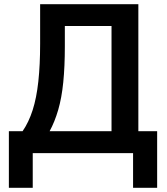

<svg xmlns="http://www.w3.org/2000/svg" viewBox="-20 -725 793 909"><path d="M22 164V-104H87Q116 -146 134.5 -203.5Q153 -261 161.5 -339.5Q170 -418 170 -518V-705H635V-104H724V164H610V0H135V164ZM215 -104H508V-602H287V-506Q287 -410 279.5 -335.5Q272 -261 255.5 -204.5Q239 -148 215 -104Z"/></svg>

Font: Nunito Sans 10pt SemiCondensed
Style: Bold
Weight: 700
Width: 4
Designer: Vernon Adams
Foundry: Vernon Adams
Version: Version 3.101;gftools[0.9.27]